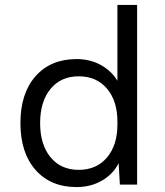

<svg xmlns="http://www.w3.org/2000/svg" viewBox="-20 -750 670 780"><path d="M457 -730H537V0H467L462 -87Q440 -43 394.5 -16.5Q349 10 291 10Q186 10 124.5 -59.5Q63 -129 63 -250Q63 -371 124.5 -440.5Q186 -510 291 -510Q346 -510 389.5 -486Q433 -462 457 -422ZM300 -60Q372 -60 414.5 -110Q457 -160 457 -244V-256Q457 -340 414.5 -390Q372 -440 300 -440Q227 -440 185 -388.5Q143 -337 143 -250Q143 -163 185 -111.5Q227 -60 300 -60Z"/></svg>

Font: Work Sans
Style: Regular
Weight: 400
Designer: Wei Huang
Foundry: Wei Huang
Version: Version 1.032;PS 001.032;hotconv 1.0.70;makeotf.lib2.5.58329